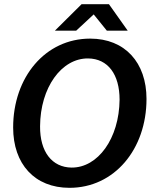

<svg xmlns="http://www.w3.org/2000/svg" viewBox="-20 -886 744 920"><path d="M313 14C528 14 682 -171 682 -412C682 -586 579 -701 412 -701C197 -701 43 -516 43 -275C43 -100 146 14 313 14ZM323 -83C229 -84 171 -159 172 -281C173 -467 275 -607 402 -606C497 -605 553 -530 553 -408C551 -222 449 -82 323 -83ZM243 -739H345L429 -817L492 -739H592L502 -866H371Z"/></svg>

Font: Ronzino Medium
Style: Italic
Weight: 500
Italic angle: -7.99998°
Designer: Nunzio Mazzaferro
Foundry: Collletttivo
Version: Version 1.000;Glyphs 3.3 (3337)